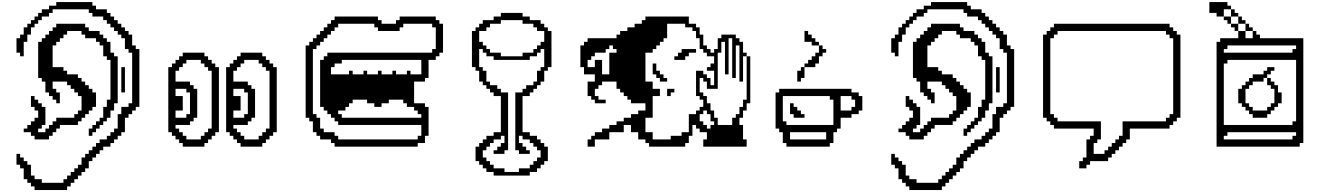

<svg xmlns="http://www.w3.org/2000/svg" viewBox="-20 -1449 13040 1897"><path d="M142.9 71.4V178.6H178.6V214.3H214.3V321.4H250V357.1H285.7V392.9H321.4V428.6H642.9V392.9H678.6V357.1H714.3V321.4H750V285.7H785.7V250H821.4V214.3H857.1V142.9H892.9V107.1H928.6V71.4H964.3V35.7H1000V0H1071.4V-35.7H1107.1V-71.4H1142.9V-107.1H1178.6V-142.9H1214.3V-285.7H1250V-321.4H1285.7V-357.1H1321.4V-392.9H1357.1V-964.3H1321.4V-1000H1285.7V-1107.1H1250V-1142.9H1214.3V-1178.6H1178.6V-1214.3H1142.9V-1250H1107.1V-1285.7H1071.4V-1321.4H1035.7V-1357.1H928.6V-1392.9H892.9V-1428.6H535.7V-1392.9H464.3V-1357.1H392.9V-1321.4H357.1V-1285.7H321.4V-1250H285.7V-1214.3H250V-1178.6H214.3V-1107.1H178.6V-1071.4H142.9V-928.6H178.6V-892.9H214.3V-1035.7H250V-1107.1H285.7V-1178.6H321.4V-1214.3H357.1V-1250H392.9V-1285.7H464.3V-1321.4H500V-1357.1H857.1V-1321.4H892.9V-1285.7H1000V-1250H1035.7V-1214.3H1071.4V-1178.6H1107.1V-1142.9H1142.9V-1107.1H1178.6V-1071.4H1214.3V-964.3H1250V-928.6H1285.7V-428.6H1250V-392.9H1178.6V-321.4H1142.9V-178.6H1107.1V-142.9H1071.4V-107.1H1035.7V-71.4H964.3V-35.7H928.6V0H892.9V35.7H857.1V71.4H821.4V107.1H785.7V178.6H750V214.3H714.3V250H678.6V285.7H642.9V321.4H607.1V357.1H392.9V321.4H321.4V285.7H285.7V178.6H250V142.9H214.3V107.1H178.6V71.4ZM357.1 -1035.7V-678.6H392.9V-642.9H428.6V-535.7H464.3V-500H500V-464.3H535.7V-428.6H571.4V-535.7H535.7V-571.4H500V-642.9H642.9V-607.1H678.6V-571.4H714.3V-535.7H750V-500H785.7V-357.1H750V-321.4H714.3V-285.7H535.7V-250H500V-214.3H464.3V-178.6H428.6V-142.9H357.1V-178.6H392.9V-214.3H428.6V-392.9H392.9V-428.6H357.1V-464.3H321.4V-500H285.7V-392.9H321.4V-357.1H357.1V-285.7H321.4V-250H285.7V-214.3H250V-178.6H214.3V-142.9H285.7V-107.1H321.4V-71.4H464.3V-107.1H500V-142.9H535.7V-178.6H571.4V-214.3H750V-250H785.7V-285.7H821.4V-321.4H857.1V-357.1H892.9V-392.9H928.6V-535.7H892.9V-571.4H857.1V-607.1H821.4V-642.9H785.7V-678.6H750V-714.3H642.9V-750H607.1V-785.7H500V-1000H535.7V-1035.7H571.4V-1071.4H607.1V-1107.1H642.9V-1142.9H785.7V-1107.1H821.4V-1071.4H928.6V-1035.7H964.3V-1000H1000V-892.9H1035.7V-857.1H1071.4V-464.3H1035.7V-392.9H1000V-285.7H964.3V-250H928.6V-214.3H892.9V-178.6H857.1V-107.1H892.9V-142.9H928.6V-178.6H964.3V-214.3H1000V-250H1035.7V-285.7H1071.4V-357.1H1107.1V-428.6H1142.9V-892.9H1107.1V-928.6H1071.4V-1035.7H1035.7V-1071.4H1000V-1107.1H964.3V-1142.9H857.1V-1178.6H821.4V-1214.3H535.7V-1178.6H500V-1142.9H464.3V-1107.1H428.6V-1071.4H392.9V-1035.7ZM1178.6 -785.7V-535.7H1214.3V-785.7Z M1821.4 -71.4V-107.1H1785.7V-142.9H1750V-178.6H1714.3V-214.3H1857.1V-250H1892.9V-285.7H1928.6V-571.4H1892.9V-607.1H1857.1V-642.9H1714.3V-750H1750V-785.7H1785.7V-821.4H1821.4V-857.1H1964.3V-821.4H2000V-785.7H2035.7V-750H2071.4V-178.6H2035.7V-142.9H2000V-107.1H1964.3V-71.4ZM1785.7 -35.7V0H2000V-35.7H2035.7V-71.4H2071.4V-107.1H2107.1V-142.9H2142.9V-785.7H2107.1V-821.4H2071.4V-857.1H2035.7V-892.9H2000V-928.6H1785.7V-892.9H1750V-857.1H1714.3V-821.4H1678.6V-785.7H1642.9V-142.9H1678.6V-107.1H1714.3V-71.4H1750V-35.7ZM1714.3 -285.7V-357.1H1785.7V-500H1714.3V-571.4H1821.4V-535.7H1857.1V-321.4H1821.4V-285.7ZM2392.9 -71.4V-107.1H2357.1V-142.9H2321.4V-178.6H2285.7V-214.3H2428.6V-250H2464.3V-285.7H2500V-571.4H2464.3V-607.1H2428.6V-642.9H2285.7V-750H2321.4V-785.7H2357.1V-821.4H2392.9V-857.1H2535.7V-821.4H2571.4V-785.7H2607.1V-750H2642.9V-178.6H2607.1V-142.9H2571.4V-107.1H2535.7V-71.4ZM2357.1 -35.7V0H2571.4V-35.7H2607.1V-71.4H2642.9V-107.1H2678.6V-142.9H2714.3V-785.7H2678.6V-821.4H2642.9V-857.1H2607.1V-892.9H2571.4V-928.6H2357.1V-892.9H2321.4V-857.1H2285.7V-821.4H2250V-785.7H2214.3V-142.9H2250V-107.1H2285.7V-71.4H2321.4V-35.7ZM2285.7 -285.7V-357.1H2357.1V-500H2285.7V-571.4H2392.9V-535.7H2428.6V-321.4H2392.9V-285.7Z M4107.1 -71.4H3321.4V-107.1H3285.7V-142.9H3178.6V-178.6H3142.9V-285.7H3107.1V-321.4H3071.4V-964.3H3107.1V-1000H3142.9V-1035.7H3178.6V-1071.4H3214.3V-1107.1H3250V-1142.9H3285.7V-1178.6H3321.4V-1214.3H3678.6V-1178.6H3714.3V-1142.9H3928.6V-1178.6H3964.3V-1214.3H4250V-1178.6H4285.7V-964.3H4250V-928.6H3214.3V-892.9H3178.6V-857.1H3142.9V-392.9H3178.6V-357.1H3214.3V-321.4H3250V-285.7H3285.7V-250H3321.4V-214.3H4142.9V-107.1H4107.1ZM3285.7 -35.7V0H4107.1V-35.7H4178.6V-107.1H4214.3V-392.9H4178.6V-428.6H4071.4V-642.9H4178.6V-678.6H4214.3V-857.1H4285.7V-892.9H4321.4V-928.6H4357.1V-1214.3H4321.4V-1250H4285.7V-1285.7H3928.6V-1250H3892.9V-1214.3H3750V-1250H3714.3V-1285.7H3285.7V-1250H3250V-1214.3H3214.3V-1178.6H3178.6V-1142.9H3142.9V-1107.1H3107.1V-1071.4H3071.4V-1035.7H3035.7V-1000H3000V-285.7H3035.7V-250H3071.4V-142.9H3107.1V-107.1H3142.9V-71.4H3250V-35.7ZM3428.6 -714.3H3250V-785.7H3285.7V-821.4H3357.1V-857.1H4142.9V-714.3H4035.7V-750H4000V-714.3H3892.9V-750H3857.1V-714.3H3750V-750H3714.3V-714.3H3607.1V-750H3571.4V-714.3H3464.3V-750H3428.6ZM3357.1 -285.7V-321.4H3321.4V-357.1H3392.9V-392.9H3428.6V-428.6H3464.3V-464.3H3607.1V-428.6H3678.6V-392.9H3750V-428.6H3821.4V-464.3H3964.3V-428.6H4000V-392.9H4071.4V-357.1H4107.1V-321.4H4142.9V-285.7Z M4857.1 214.3V178.6H4821.4V142.9H4785.7V107.1H4750V35.7H4785.7V0H4821.4V-35.7H4857.1V-71.4H4928.6V-107.1H4964.3V-35.7H4928.6V0H4892.9V35.7H4857.1V71.4H4964.3V35.7H5000V-535.7H4928.6V-571.4H4892.9V-607.1H4821.4V-642.9H4785.7V-750H4750V-785.7H4714.3V-964.3H4750V-928.6H4785.7V-892.9H4857.1V-857.1H5214.3V-892.9H5285.7V-928.6H5321.4V-964.3H5357.1V-785.7H5321.4V-750H5285.7V-642.9H5250V-607.1H5178.6V-571.4H5142.9V-535.7H5071.4V35.7H5107.1V71.4H5214.3V35.7H5178.6V0H5142.9V-35.7H5107.1V-107.1H5142.9V-71.4H5214.3V-35.7H5250V0H5285.7V35.7H5321.4V107.1H5285.7V142.9H5250V178.6H5214.3V214.3H5107.1V250H4964.3V214.3ZM4857.1 -107.1H4785.7V-71.4H4750V-35.7H4714.3V0H4678.6V142.9H4714.3V178.6H4750V214.3H4785.7V250H4857.1V285.7H5214.3V250H5285.7V214.3H5321.4V178.6H5357.1V142.9H5392.9V0H5357.1V-35.7H5321.4V-71.4H5285.7V-107.1H5214.3V-142.9H5142.9V-500H5214.3V-535.7H5250V-571.4H5285.7V-607.1H5321.4V-642.9H5357.1V-750H5392.9V-785.7H5428.6V-1142.9H5392.9V-1178.6H5357.1V-1214.3H5321.4V-1250H5214.3V-1285.7H5142.9V-1321.4H4928.6V-1285.7H4857.1V-1250H4750V-1214.3H4714.3V-1178.6H4678.6V-1142.9H4642.9V-785.7H4678.6V-750H4714.3V-642.9H4750V-607.1H4785.7V-571.4H4821.4V-535.7H4857.1V-500H4928.6V-142.9H4857.1ZM5357.1 -1035.7H5321.4V-1000H5285.7V-964.3H5250V-928.6H5142.9V-892.9H4928.6V-928.6H4821.4V-964.3H4785.7V-1000H4750V-1035.7H4714.3V-1142.9H4785.7V-1178.6H4821.4V-1214.3H4928.6V-1250H5142.9V-1214.3H5250V-1178.6H5285.7V-1142.9H5357.1Z M5785.7 -71.4V0H5857.1V-71.4H6000V-142.9H6142.9V-214.3H6214.3V-142.9H6285.7V-71.4H6357.1V-35.7H6392.9V0H6750V-35.7H6785.7V-107.1H6821.4V-214.3H6857.1V-178.6H6892.9V-142.9H6964.3V-71.4H6928.6V0H7357.1V-71.4H7321.4V-214.3H7285.7V-285.7H7321.4V-357.1H7357.1V-428.6H7392.9V-892.9H7357.1V-464.3H7321.4V-392.9H7285.7V-321.4H7250V-285.7H7214.3V-214.3H7071.4V-285.7H7035.7V-357.1H7000V-428.6H6964.3V-500H6928.6V-535.7H6892.9V-678.6H6928.6V-642.9H6964.3V-571.4H7071.4V-928.6H7107.1V-1035.7H7142.9V-714.3H7178.6V-1071.4H7214.3V-678.6H7250V-1000H7285.7V-642.9H7321.4V-892.9H7357.1V-928.6H7321.4V-1035.7H7285.7V-1071.4H7250V-1107.1H7107.1V-1071.4H7071.4V-964.3H7035.7V-928.6H7000V-964.3H6964.3V-1000H6928.6V-1107.1H6892.9V-1178.6H6857.1V-1214.3H6785.7V-1285.7H6357.1V-1250H6321.4V-1214.3H6250V-1178.6H6178.6V-1142.9H6107.1V-1107.1H6071.4V-1071.4H5785.7V-1035.7H5750V-1000H5714.3V-785.7H5750V-714.3H5857.1V-642.9H5785.7V-500H5821.4V-464.3H5857.1V-428.6H5964.3V-464.3H5892.9V-500H5857.1V-571.4H5892.9V-607.1H5928.6V-642.9H6071.4V-571.4H6107.1V-535.7H6142.9V-500H6178.6V-464.3H6214.3V-428.6H6357.1V-357.1H6285.7V-321.4H6214.3V-285.7H6142.9V-250H6071.4V-214.3H6000V-178.6H5928.6V-142.9H5857.1V-107.1H5821.4V-71.4ZM6428.6 -142.9H6357.1V-285.7H6428.6V-500H6500V-571.4H6428.6V-642.9H6357.1V-928.6H6428.6V-964.3H6464.3V-1000H6500V-1035.7H6535.7V-1071.4H6571.4V-1214.3H6750V-1178.6H6821.4V-1142.9H6857.1V-1071.4H6892.9V-964.3H6928.6V-928.6H6964.3V-892.9H7035.7V-821.4H7000V-785.7H6964.3V-750H7035.7V-607.1H7000V-678.6H6964.3V-714.3H6928.6V-750H6857.1V-500H6892.9V-464.3H6928.6V-392.9H6892.9V-357.1H6857.1V-321.4H6785.7V-142.9H6714.3V-107.1H6607.1V-71.4H6428.6ZM5857.1 -785.7H5785.7V-857.1H5821.4V-892.9H5857.1V-928.6H5964.3V-964.3H6000V-1000H6035.7V-964.3H6071.4V-928.6H6000V-714.3H5928.6V-857.1H5857.1ZM6464.3 -714.3V-678.6H6500V-642.9H6571.4V-678.6H6535.7V-714.3H6500V-750H6464.3V-821.4H6428.6V-714.3ZM6571.4 -571.4V-500H6607.1V-535.7H6642.9V-571.4ZM6642.9 -892.9V-857.1H6750V-892.9H6785.7V-928.6H6857.1V-964.3H6714.3V-928.6H6678.6V-892.9ZM6964.3 -357.1V-321.4H7000V-250H7035.7V-214.3H7000V-178.6H6964.3V-214.3H6928.6V-250H6892.9V-321.4H6928.6V-357.1Z M7750 -35.7V0H8178.6V-35.7H8214.3V-142.9H8250V-178.6H8285.7V-285.7H8392.9V-321.4H8464.3V-357.1H8500V-500H8464.3V-535.7H8392.9V-571.4H7678.6V-535.7H7642.9V-178.6H7678.6V-142.9H7714.3V-35.7ZM8142.9 -71.4H7785.7V-142.9H8142.9ZM7750 -214.3V-250H7714.3V-500H8178.6V-464.3H8214.3V-214.3ZM7785.7 -428.6V-321.4H7821.4V-285.7H7928.6V-321.4H7892.9V-357.1H7857.1V-392.9H7821.4V-428.6ZM8285.7 -357.1V-500H8392.9V-464.3H8428.6V-392.9H8392.9V-357.1ZM7857.1 -750V-642.9H7892.9V-678.6H7928.6V-785.7H7892.9V-750ZM7928.6 -821.4V-785.7H8035.7V-821.4H8071.4V-892.9H8107.1V-928.6H8142.9V-964.3H8107.1V-1000H8071.4V-928.6H8035.7V-892.9H8000V-857.1H7964.3V-821.4ZM8071.4 -1000V-1035.7H8035.7V-1071.4H8000V-1107.1H7964.3V-1142.9H7928.6V-1035.7H8000V-1000Z M8785.7 71.4V178.6H8821.4V214.3H8857.1V321.4H8892.9V357.1H8928.6V392.9H8964.3V428.6H9285.7V392.9H9321.4V357.1H9357.1V321.4H9392.9V285.7H9428.6V250H9464.3V214.3H9500V142.9H9535.7V107.1H9571.4V71.4H9607.1V35.7H9642.9V0H9714.3V-35.7H9750V-71.4H9785.7V-107.1H9821.4V-142.9H9857.1V-285.7H9892.9V-321.4H9928.6V-357.1H9964.3V-392.9H10000V-964.3H9964.3V-1000H9928.6V-1107.1H9892.9V-1142.9H9857.1V-1178.6H9821.4V-1214.3H9785.7V-1250H9750V-1285.7H9714.3V-1321.4H9678.6V-1357.1H9571.4V-1392.9H9535.7V-1428.6H9178.6V-1392.9H9107.1V-1357.1H9035.7V-1321.4H9000V-1285.7H8964.3V-1250H8928.6V-1214.3H8892.9V-1178.6H8857.1V-1107.1H8821.4V-1071.4H8785.7V-928.6H8821.4V-892.9H8857.1V-1035.7H8892.9V-1107.1H8928.6V-1178.6H8964.3V-1214.3H9000V-1250H9035.7V-1285.7H9107.1V-1321.4H9142.9V-1357.1H9500V-1321.4H9535.7V-1285.7H9642.9V-1250H9678.6V-1214.3H9714.3V-1178.6H9750V-1142.9H9785.7V-1107.1H9821.4V-1071.4H9857.1V-964.3H9892.9V-928.6H9928.6V-428.6H9892.9V-392.9H9821.4V-321.4H9785.7V-178.6H9750V-142.9H9714.3V-107.1H9678.6V-71.4H9607.1V-35.7H9571.4V0H9535.7V35.7H9500V71.4H9464.3V107.1H9428.6V178.6H9392.9V214.3H9357.1V250H9321.4V285.7H9285.7V321.4H9250V357.1H9035.7V321.4H8964.3V285.7H8928.6V178.6H8892.9V142.9H8857.1V107.1H8821.4V71.4ZM9000 -1035.7V-678.6H9035.7V-642.9H9071.4V-535.7H9107.1V-500H9142.9V-464.3H9178.6V-428.6H9214.3V-535.7H9178.6V-571.4H9142.9V-642.9H9285.7V-607.1H9321.4V-571.4H9357.1V-535.7H9392.9V-500H9428.6V-357.1H9392.9V-321.4H9357.1V-285.7H9178.6V-250H9142.9V-214.3H9107.1V-178.6H9071.4V-142.9H9000V-178.6H9035.7V-214.3H9071.4V-392.9H9035.7V-428.6H9000V-464.3H8964.3V-500H8928.6V-392.9H8964.3V-357.1H9000V-285.7H8964.3V-250H8928.6V-214.3H8892.9V-178.6H8857.1V-142.9H8928.6V-107.1H8964.3V-71.4H9107.1V-107.1H9142.9V-142.9H9178.6V-178.6H9214.3V-214.3H9392.9V-250H9428.6V-285.7H9464.3V-321.4H9500V-357.1H9535.7V-392.9H9571.4V-535.7H9535.7V-571.4H9500V-607.1H9464.3V-642.9H9428.6V-678.6H9392.9V-714.3H9285.7V-750H9250V-785.7H9142.9V-1000H9178.6V-1035.7H9214.3V-1071.4H9250V-1107.1H9285.7V-1142.9H9428.6V-1107.1H9464.3V-1071.4H9571.4V-1035.7H9607.1V-1000H9642.9V-892.9H9678.6V-857.1H9714.3V-464.3H9678.6V-392.9H9642.9V-285.7H9607.1V-250H9571.4V-214.3H9535.7V-178.6H9500V-107.1H9535.7V-142.9H9571.4V-178.6H9607.1V-214.3H9642.9V-250H9678.6V-285.7H9714.3V-357.1H9750V-428.6H9785.7V-892.9H9750V-928.6H9714.3V-1035.7H9678.6V-1071.4H9642.9V-1107.1H9607.1V-1142.9H9500V-1178.6H9464.3V-1214.3H9178.6V-1178.6H9142.9V-1142.9H9107.1V-1107.1H9071.4V-1071.4H9035.7V-1035.7ZM9821.4 -785.7V-535.7H9857.1V-785.7Z M10642.9 142.9V214.3H10714.3V178.6H10750V142.9H10928.6V107.1H10964.3V71.4H11000V35.7H11035.7V0H11071.4V-35.7H11107.1V-71.4H11142.9V-178.6H11535.7V-214.3H11571.4V-250H11607.1V-285.7H11642.9V-1107.1H11607.1V-1142.9H11571.4V-1178.6H11535.7V-1214.3H10392.9V-1178.6H10357.1V-1142.9H10321.4V-1107.1H10285.7V-285.7H10321.4V-250H10357.1V-214.3H10392.9V-178.6H10785.7V-107.1H10750V-71.4H10714.3V107.1H10678.6V142.9ZM10785.7 71.4V-35.7H10821.4V-71.4H10857.1V-250H10428.6V-285.7H10392.9V-321.4H10357.1V-1071.4H10392.9V-1107.1H10428.6V-1142.9H11500V-1107.1H11535.7V-1071.4H11571.4V-321.4H11535.7V-285.7H11500V-250H11071.4V-107.1H11035.7V-71.4H11000V-35.7H10964.3V0H10928.6V35.7H10892.9V71.4Z M12000 -1035.7V0H12821.4V-35.7H12857.1V-1071.4H12428.6V-1107.1H12392.9V-1142.9H12357.1V-1071.4H12285.7V-1142.9H12214.3V-1071.4H12035.7V-1035.7ZM12750 -71.4H12071.4V-107.1H12107.1V-142.9H12785.7V-107.1H12750ZM12785.7 -250H12750V-214.3H12071.4V-821.4H12107.1V-857.1H12785.7ZM12785.7 -964.3H12750V-928.6H12071.4V-964.3H12107.1V-1000H12785.7ZM12214.3 -571.4V-428.6H12250V-392.9H12285.7V-357.1H12321.4V-321.4H12357.1V-285.7H12500V-321.4H12535.7V-357.1H12571.4V-392.9H12607.1V-428.6H12642.9V-535.7H12607.1V-607.1H12571.4V-642.9H12535.7V-678.6H12500V-607.1H12535.7V-571.4H12571.4V-428.6H12535.7V-392.9H12500V-357.1H12357.1V-392.9H12321.4V-428.6H12285.7V-571.4H12321.4V-607.1H12357.1V-642.9H12464.3V-678.6H12500V-714.3H12535.7V-750H12571.4V-785.7H12500V-750H12464.3V-714.3H12357.1V-678.6H12321.4V-642.9H12285.7V-607.1H12250V-571.4ZM12214.3 -1142.9V-1214.3H12142.9V-1178.6H12178.6V-1142.9ZM12142.9 -1214.3V-1285.7H12071.4V-1250H12107.1V-1214.3ZM12071.4 -1285.7V-1357.1H12142.9V-1392.9H12107.1V-1428.6H11928.6V-1321.4H12000V-1285.7ZM12142.9 -1357.1V-1285.7H12214.3V-1321.4H12178.6V-1357.1ZM12214.3 -1285.7V-1214.3H12285.7V-1250H12250V-1285.7ZM12285.7 -1214.3V-1142.9H12357.1V-1178.6H12321.4V-1214.3Z"/></svg>

Font: Gossip Icons High Pixel
Style: Regular
Weight: 500
Designer: Deborah Khodanovich
Version: Version 1.001;Glyphs 3.3.1 (3343)